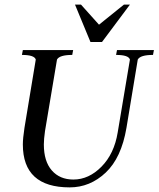

<svg xmlns="http://www.w3.org/2000/svg" viewBox="-20 -802 687 832"><path d="M372 -620 305 -782H331L409 -695L517 -782H543L422 -620ZM298 -24Q365 -24 420 -80Q475 -136 490 -228L543 -544Q537 -564 483 -564L487 -585H647L643 -564Q588 -564 577 -544L528 -248Q506 -118 438 -54Q370 10 282 10Q79 10 79 -176Q79 -202 86 -248L135 -544Q129 -564 75 -564L79 -585H297L293 -564Q238 -564 227 -544L175 -234Q170 -199 170 -176Q170 -103 204.5 -63.5Q239 -24 298 -24Z"/></svg>

Font: Judson
Style: Italic
Weight: 400
Italic angle: -9.5°
Version: Version 20110429